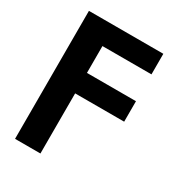

<svg xmlns="http://www.w3.org/2000/svg" viewBox="-174 -630 868 944"><g transform="rotate(30 259.5 -158.5)"><path d="M53.7 204.1V-522.5H476.1V-405.8H197.8V-253.4H476.1V-137.2H197.8V204.1Z"/></g></svg>

Font: Inter 28pt
Style: Bold
Weight: 700
Designer: Rasmus Andersson
Foundry: rsms
Version: Version 4.001;git-66647c0bb